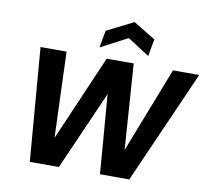

<svg xmlns="http://www.w3.org/2000/svg" viewBox="-97 -1059 1280 1169"><g transform="rotate(10 542.5 -474.5)"><path d="M161 0 104 -700H265L284 -170L513 -700H680L717 -172L923 -700H1085L776 0H595L556 -489L341 0ZM458 -760 477 -866 642 -949 778 -866 759 -760 624 -847Z"/></g></svg>

Font: DM Sans 24pt Black
Style: Italic
Weight: 900
Italic angle: -10°
Designer: Colophon Foundry, Jonny Pinhorn
Foundry: Colophon Foundry
Version: Version 4.004;gftools[0.9.30]